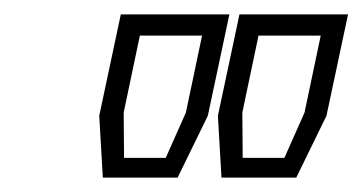

<svg xmlns="http://www.w3.org/2000/svg" viewBox="-20 -720 504 267"><path d="M123 -473 118 -559 148 -700H299L269 -559L227 -473ZM152.5 -500.5H210.5L238.5 -563.5L261 -670.5H174.5L152 -563.5ZM288 -473 283 -559 313 -700H464L434 -559L392 -473ZM317.5 -500.5H375.5L403.5 -563.5L426 -670.5H339.5L317 -563.5Z"/></svg>

Font: Tourney Thin Light
Style: Italic
Weight: 300
Italic angle: -12°
Version: Version 1.015